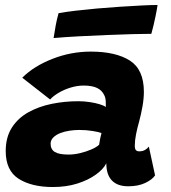

<svg xmlns="http://www.w3.org/2000/svg" viewBox="-20 -744 688 772"><path d="M192.5 8Q107.5 8 55.2 -25Q3 -58 3 -136.5Q3 -192.5 27.8 -231Q52.5 -269.5 94.5 -292.8Q136.5 -316 188.2 -326.5Q240 -337 295 -337Q318.5 -337 341.2 -333.5Q364 -330 381.8 -324.5Q399.5 -319 405.5 -313.5Q406 -320.5 405.2 -335.8Q404.5 -351 399.5 -360.5Q391 -380 371 -390Q351 -400 316 -400Q291 -400 264.5 -392Q238 -384 216 -371Q194 -358 181.5 -344L69.5 -431.5Q116 -478 190.5 -507.2Q265 -536.5 345 -536.5Q445.5 -536.5 502 -500.5Q558.5 -464.5 558.5 -375Q558.5 -347.5 553 -316.5Q547.5 -285.5 539.5 -255.5Q532 -229.5 527 -204.2Q522 -179 522 -158.5Q522 -144.5 526.8 -140Q531.5 -135.5 540 -135.5Q552.5 -135.5 562 -140.5Q571.5 -145.5 578.5 -154.5L603.5 -39Q592.5 -22 564.2 -8.5Q536 5 495.5 5Q452.5 5 430 -18.2Q407.5 -41.5 407.5 -87.5Q396 -64 365.5 -42Q335 -20 291 -6Q247 8 192.5 8ZM256.5 -122.5Q277.5 -122.5 301.8 -128.2Q326 -134 347 -143Q368 -152 378.5 -162Q380 -173 382.8 -186.8Q385.5 -200.5 388 -209Q379 -213 353 -217.2Q327 -221.5 299 -221.5Q280 -221.5 259.8 -218.5Q239.5 -215.5 222.2 -208.8Q205 -202 194.2 -191.2Q183.5 -180.5 183.5 -166Q183.5 -143.5 200.2 -133Q217 -122.5 256.5 -122.5ZM588.5 -608Q561.5 -608 514.2 -606.8Q467 -605.5 410.2 -603.2Q353.5 -601 297.2 -598Q241 -595 195.5 -591Q199.5 -617 204 -641.8Q208.5 -666.5 215.5 -691Q242 -696 282.5 -700.8Q323 -705.5 370.2 -709.8Q417.5 -714 464.2 -717Q511 -720 550.2 -722Q589.5 -724 613.5 -724Q612 -711 605.2 -677.8Q598.5 -644.5 588.5 -608Z"/></svg>

Font: Grandstander Thin ExtraBold
Style: Italic
Weight: 800
Italic angle: -15°
Version: Version 1.200